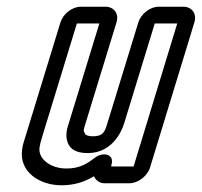

<svg xmlns="http://www.w3.org/2000/svg" viewBox="-20 -521 601 572"><path d="M312 -30C322 -64 285 -68 264 -52C240 -34 219 -19 178 -19C128 -19 92 -50 98 -83C99 -90 101 -99 107 -118L209 -451H276L185 -154C181 -141 171 -115 185 -89C196 -70 218 -65 242 -65C309 -65 340 -121 350 -154L441 -451H508L378 -25H311ZM292 25H365C391 25 419 4 427 -22L559 -454C567 -480 552 -501 526 -501H453C427 -501 400 -480 392 -454L300 -154C292 -127 286 -115 257 -115C239 -115 234 -121 234 -121C227 -134 229 -133 235 -154L327 -454C335 -480 320 -501 294 -501H221C195 -501 168 -480 160 -454L57 -118C52 -101 47 -89 46 -76C36 -9 98 31 163 31C201 31 232 21 260 4C265 15 275 25 292 25Z"/></svg>

Font: DIN Rundschrift
Style: BreitKontKu
Weight: 400
Width: 7
Version: Version 1.027